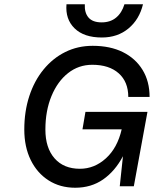

<svg xmlns="http://www.w3.org/2000/svg" viewBox="-20 -874 722 901"><path d="M651 -854Q634 -783 583 -740.5Q532 -698 458 -698Q374 -698 330 -741Q286 -784 292 -854H378Q376 -814 395.5 -791.5Q415 -769 457 -769Q498 -769 525 -791.5Q552 -814 564 -854ZM94 -266Q94 -351 117.5 -423Q141 -495 184.5 -548Q228 -601 286.5 -630Q345 -659 415 -659Q497 -659 556.5 -629.5Q616 -600 649 -546Q682 -492 682 -419H582Q582 -490 537 -530Q492 -570 413 -570Q349 -570 299.5 -531Q250 -492 221.5 -423Q193 -354 193 -266Q193 -180 236 -131Q279 -82 355 -82Q423 -82 477 -131Q531 -180 551 -267H367L381 -349H672L608 0H542L557 -141Q520 -71 464 -32Q408 7 333 7Q262 7 208 -27.5Q154 -62 124 -123.5Q94 -185 94 -266Z"/></svg>

Font: Overused Grotesk Medium
Style: Italic
Weight: 500
Italic angle: -10°
Version: Version 0.003